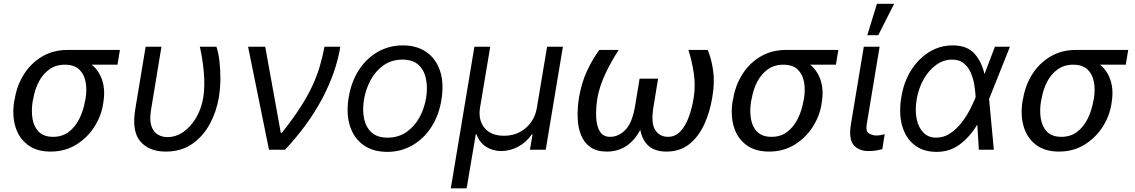

<svg xmlns="http://www.w3.org/2000/svg" viewBox="-20 -793 6012 1017"><path d="M55.4 -258.5 58.2 -269.9Q70.3 -343 108.1 -401.6Q146 -460.2 204.4 -494.3Q262.8 -528.4 336.6 -528.4H615.1L602.3 -450.3H465.9Q505.3 -418.3 521.8 -366.5Q538.4 -314.6 527 -248.6L525.6 -238.6Q514.9 -174.7 477.6 -117.9Q440.3 -61.1 381.7 -25.6Q323.2 9.9 248.6 9.9Q174 9.9 127 -25.6Q79.9 -61.1 61.6 -121.8Q43.3 -182.5 55.4 -258.5ZM156.2 -269.9 153.4 -258.5Q144.9 -207.4 152.2 -164.1Q159.4 -120.7 185.9 -94.5Q212.4 -68.2 261.4 -68.2Q309.7 -68.2 344.3 -94.5Q378.9 -120.7 400.4 -164.1Q421.9 -207.4 430.4 -258.5L433.2 -269.9Q441.1 -318.2 433.4 -359.2Q425.8 -400.2 399.3 -425.2Q372.9 -450.3 323.9 -450.3Q275.6 -450.3 240.9 -425.2Q206.3 -400.2 185.2 -359.2Q164.1 -318.2 156.2 -269.9Z M751.4 -545.5H835.2L779.8 -210.2Q771.3 -157 782 -125.5Q792.6 -94.1 815.5 -80.4Q838.4 -66.8 866.5 -66.8Q912.3 -66.8 952.1 -94.8Q991.8 -122.9 1019.5 -170.5Q1047.2 -218 1056.8 -277Q1066.1 -337.7 1059.5 -411.2Q1052.9 -484.7 1038.4 -545.5H1126.4Q1136.7 -515.6 1142.2 -470.9Q1147.7 -426.1 1147.4 -375.4Q1147 -324.6 1139.2 -277Q1126.8 -202.4 1091.6 -136.9Q1056.5 -71.4 998.2 -30.7Q940 9.9 858 9.9Q770.2 9.9 723.9 -43.3Q677.6 -96.6 696 -211.6Z M1404.8 0 1294 -545.5H1384.9L1467.3 -89.5H1473Q1530.5 -161.9 1569.2 -221.8Q1608 -281.6 1632.8 -334.5Q1657.7 -387.4 1672.9 -438.7Q1688.2 -490.1 1698.9 -545.5H1782.7Q1760.3 -409.1 1686.4 -270.1Q1612.6 -131 1490.1 0Z M2031.2 11.4Q1956 11.4 1905.4 -24.5Q1854.8 -60.4 1833.8 -125Q1812.9 -189.6 1826.7 -275.6Q1840.2 -359.4 1880.7 -421.7Q1921.2 -484 1981.2 -518.3Q2041.2 -552.6 2113.6 -552.6Q2188.9 -552.6 2239.7 -516.5Q2290.5 -480.5 2311.4 -415.7Q2332.4 -350.9 2318.2 -264.2Q2304.7 -181.1 2264.2 -119.1Q2223.7 -57.2 2163.7 -22.9Q2103.7 11.4 2031.2 11.4ZM2032.7 -63.9Q2090.2 -63.9 2132.8 -93.4Q2175.4 -122.9 2201.9 -171.2Q2228.3 -219.5 2237.2 -275.6Q2245.7 -328.8 2236.5 -374.8Q2227.3 -420.8 2197.1 -449Q2166.9 -477.3 2112.2 -477.3Q2054.7 -477.3 2012.1 -447.4Q1969.5 -417.6 1943.2 -369Q1916.9 -320.3 1907.7 -264.2Q1899.1 -210.9 1908.4 -165.3Q1917.6 -119.7 1947.8 -91.8Q1978 -63.9 2032.7 -63.9Z M2367.9 204.5 2492.9 -545.5H2576.7L2522.7 -223Q2512.1 -157 2546.5 -115.4Q2581 -73.9 2649.1 -73.9Q2717.3 -73.9 2765.3 -115.4Q2813.2 -157 2823.9 -223L2877.8 -545.5H2961.6L2870.7 0H2786.9L2801.1 -81H2796.9Q2767 -38.4 2723.9 -15.6Q2680.8 7.1 2634.9 7.1Q2590.2 7.1 2554.7 -15.6Q2519.2 -38.4 2504.3 -81H2500L2451.7 204.5Z M3626.4 -528.4H3728.7Q3747.9 -483.7 3757.3 -420.3Q3766.7 -356.9 3752.8 -277Q3740.8 -201.7 3711.3 -136.2Q3681.8 -70.7 3632.1 -30.4Q3582.4 9.9 3509.9 9.9Q3393.5 9.9 3371.4 -105.5Q3342.3 -49.4 3297.6 -19.7Q3252.8 9.9 3194.6 9.9Q3141 9.9 3107.6 -13.3Q3074.2 -36.6 3057.9 -77.1Q3041.5 -117.5 3039.8 -169Q3038 -220.5 3046.9 -277Q3060.7 -356.9 3090.7 -420.3Q3120.7 -483.7 3154.8 -528.4H3257.1Q3217.7 -467.7 3187.7 -404.8Q3157.7 -342 3144.9 -277Q3135.7 -220.2 3137.8 -172.8Q3139.9 -125.4 3157.3 -96.8Q3174.7 -68.2 3211.6 -68.2Q3256.4 -68.2 3292.6 -104.9Q3328.8 -141.7 3343.7 -230.1L3367.9 -376.4H3465.9L3441.8 -230.1Q3426.8 -141.7 3450.3 -104.9Q3473.7 -68.2 3518.5 -68.2Q3556.1 -68.2 3583.3 -96.4Q3610.4 -124.6 3628 -172.1Q3645.6 -219.5 3654.8 -277Q3664.4 -342 3655 -404.8Q3645.6 -467.7 3626.4 -528.4Z M3860.8 -258.5 3863.6 -269.9Q3875.7 -343 3913.5 -401.6Q3951.3 -460.2 4009.8 -494.3Q4068.2 -528.4 4142 -528.4H4420.5L4407.7 -450.3H4271.3Q4310.7 -418.3 4327.2 -366.5Q4343.8 -314.6 4332.4 -248.6L4331 -238.6Q4320.3 -174.7 4283 -117.9Q4245.7 -61.1 4187.1 -25.6Q4128.6 9.9 4054 9.9Q3979.4 9.9 3932.4 -25.6Q3885.3 -61.1 3867 -121.8Q3848.7 -182.5 3860.8 -258.5ZM3961.6 -269.9 3958.8 -258.5Q3950.3 -207.4 3957.6 -164.1Q3964.8 -120.7 3991.3 -94.5Q4017.8 -68.2 4066.8 -68.2Q4115.1 -68.2 4149.7 -94.5Q4184.3 -120.7 4205.8 -164.1Q4227.3 -207.4 4235.8 -258.5L4238.6 -269.9Q4246.4 -318.2 4238.8 -359.2Q4231.2 -400.2 4204.7 -425.2Q4178.3 -450.3 4129.3 -450.3Q4081 -450.3 4046.3 -425.2Q4011.7 -400.2 3990.6 -359.2Q3969.5 -318.2 3961.6 -269.9Z M4555.4 -545.5H4639.2L4571 -134.9Q4564.6 -96.6 4582.9 -85.9Q4601.2 -75.3 4623.6 -75.3Q4634.2 -75.3 4647 -77.8Q4659.8 -80.3 4666.2 -82.4L4653.4 -2.8Q4641.7 0.4 4623.4 3.7Q4605.1 7.1 4579.5 7.1Q4529.5 7.1 4502 -24.5Q4474.4 -56.1 4487.2 -134.9ZM4573.9 -606.5 4625 -772.7H4715.9L4632.1 -606.5Z M4937.5 11.4Q4867.9 10.7 4821.9 -26.5Q4775.9 -63.6 4758 -128.7Q4740.1 -193.9 4754.3 -278.4Q4767 -358.7 4805.9 -420.5Q4844.8 -482.2 4901.8 -517.4Q4958.8 -552.6 5025.6 -552.6Q5102.3 -552.6 5141 -509.6Q5179.7 -466.6 5194.6 -400.6L5250 -545.5H5329.5L5220.2 -271.3L5219.1 -267.4L5244.3 0H5164.8L5156.6 -133.2Q5117.2 -67.8 5063.4 -27.7Q5009.6 12.4 4937.5 11.4ZM5147.7 -278.1V-279.8Q5146.7 -304.3 5141.7 -337.7Q5136.7 -371.1 5124.1 -403.1Q5111.5 -435 5087.2 -456.1Q5062.9 -477.3 5022.7 -477.3Q4978.7 -477.3 4940 -450.1Q4901.3 -422.9 4873.6 -375.2Q4845.9 -327.4 4835.2 -265.6Q4826 -208.1 4835.6 -162.5Q4845.2 -116.8 4871.4 -90.4Q4897.7 -63.9 4938.9 -63.9Q4979.4 -63.9 5012.8 -86.3Q5046.2 -108.7 5072.4 -142.4Q5098.7 -176.1 5117.2 -211.8Q5135.7 -247.5 5146.3 -274.1Z M5396.3 -258.5 5399.1 -269.9Q5411.2 -343 5449 -401.6Q5486.9 -460.2 5545.3 -494.3Q5603.7 -528.4 5677.6 -528.4H5956L5943.2 -450.3H5806.8Q5846.2 -418.3 5862.7 -366.5Q5879.3 -314.6 5867.9 -248.6L5866.5 -238.6Q5855.8 -174.7 5818.5 -117.9Q5781.2 -61.1 5722.7 -25.6Q5664.1 9.9 5589.5 9.9Q5514.9 9.9 5467.9 -25.6Q5420.8 -61.1 5402.5 -121.8Q5384.2 -182.5 5396.3 -258.5ZM5497.2 -269.9 5494.3 -258.5Q5485.8 -207.4 5493.1 -164.1Q5500.4 -120.7 5526.8 -94.5Q5553.3 -68.2 5602.3 -68.2Q5650.6 -68.2 5685.2 -94.5Q5719.8 -120.7 5741.3 -164.1Q5762.8 -207.4 5771.3 -258.5L5774.1 -269.9Q5782 -318.2 5774.3 -359.2Q5766.7 -400.2 5740.2 -425.2Q5713.8 -450.3 5664.8 -450.3Q5616.5 -450.3 5581.9 -425.2Q5547.2 -400.2 5526.1 -359.2Q5505 -318.2 5497.2 -269.9Z"/></svg>

Font: Inter UI
Style: Italic
Weight: 400
Italic angle: -9.39999°
Designer: Rasmus Andersson
Foundry: rsms
Version: 3.2;8d6f07862